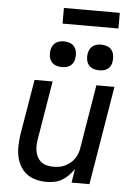

<svg xmlns="http://www.w3.org/2000/svg" viewBox="-61 -973 723 1027"><g transform="rotate(5 300.0 -459.5)"><path d="M226 8Q198 8 170 0.5Q142 -7 120.5 -23.5Q99 -40 85.5 -64.5Q72 -89 66.5 -116Q61 -143 62 -172.5Q63 -202 67 -231L117 -530H214L162 -217Q159 -200 158.5 -182.5Q158 -165 161 -149Q164 -133 172 -118.5Q180 -104 193 -94Q206 -84 222.5 -80Q239 -76 256 -76Q272 -76 288 -78.5Q304 -81 319 -88Q334 -95 347.5 -106Q361 -117 370.5 -131Q380 -145 385.5 -160.5Q391 -176 393 -192L449 -530H546L458 0H362L374 -75Q362 -56 346 -39.5Q330 -23 310.5 -11.5Q291 0 269 4Q247 8 226 8ZM456 -611Q440 -611 424.5 -616.5Q409 -622 399.5 -634.5Q390 -647 387.5 -663.5Q385 -680 388 -697Q390 -708 396 -719Q402 -730 412 -737Q422 -744 433.5 -746.5Q445 -749 456 -749Q473 -749 488 -743.5Q503 -738 512.5 -725.5Q522 -713 524.5 -696.5Q527 -680 524 -663Q523 -652 517 -641Q511 -630 501 -623Q491 -616 479.5 -613.5Q468 -611 456 -611ZM256 -611Q240 -611 224.5 -616.5Q209 -622 199.5 -634.5Q190 -647 187.5 -663.5Q185 -680 188 -697Q190 -708 196 -719Q202 -730 212 -737Q222 -744 233.5 -746.5Q245 -749 256 -749Q273 -749 288 -743.5Q303 -738 312.5 -725.5Q322 -713 324.5 -696.5Q327 -680 324 -663Q323 -652 317 -641Q311 -630 301 -623Q291 -616 279.5 -613.5Q268 -611 256 -611ZM240 -843V-927H540V-843Z"/></g></svg>

Font: Iosevka Curly MdExObl
Style: Regular
Weight: 500
Width: 7
Italic angle: -9°
Monospace: yes
Designer: Belleve Invis
Foundry: Belleve Invis
Version: Version 11.1.0; ttfautohint (v1.8.3)